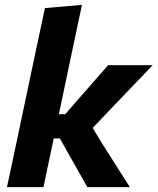

<svg xmlns="http://www.w3.org/2000/svg" viewBox="-20 -766 645 786"><path d="M8.5 0Q20 -53.5 30.8 -104Q41.5 -154.5 54.5 -216L113 -493.5Q126 -554.5 138.5 -613.8Q151 -673 164 -733L315.5 -746Q303 -687 289.8 -624.8Q276.5 -562.5 262 -493.5L221 -298.5H247L308.5 -369Q337 -401.5 365.5 -434Q394 -466.5 422.5 -499H605Q561.5 -454 518.8 -409.2Q476 -364.5 432.5 -319L359.5 -242.5L395.5 -182.5Q424.5 -137 453.5 -91.2Q482.5 -45.5 511.5 0H337.5Q320.5 -30.5 303 -61.2Q285.5 -92 268.5 -122L225 -199.5H200L197.5 -187Q186.5 -136 177.2 -92Q168 -48 158 0Z"/></svg>

Font: Commissioner
Style: Bold Italic
Weight: 700
Italic angle: -12°
Designer: Kostas Bartsokas
Foundry: Kostas Bartsokas
Version: Version 1.000; ttfautohint (v1.8.3)